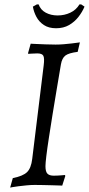

<svg xmlns="http://www.w3.org/2000/svg" viewBox="-20 -838 403 870"><path d="M256 -546Q247 -492 237 -433.5Q227 -375 218 -318.5Q209 -262 201.5 -213.5Q194 -165 190 -131.5Q186 -98 186 -85Q186 -60 195 -51Q204 -42 223 -42Q240 -42 257 -43.5Q274 -45 274 -45L276 -41L262 3Q262 3 249 2.5Q236 2 216.5 1.5Q197 1 175.5 0.5Q154 0 137 0Q119 0 99.5 2Q80 4 63.5 6Q47 8 36.5 10Q26 12 26 12L38 -31Q84 -40 102.5 -58Q121 -76 126 -118L178 -542Q182 -574 176.5 -585Q171 -596 149 -596Q139 -596 123.5 -595Q108 -594 108 -594Q108 -595 107.5 -595.5Q107 -596 107 -597L119 -640Q118 -640 138 -639Q158 -638 185.5 -637Q213 -636 232 -636Q249 -636 268 -637.5Q287 -639 303.5 -641Q320 -643 331 -644.5Q342 -646 342 -646L332 -603Q292 -598 276.5 -586.5Q261 -575 256 -546ZM241 -768Q272 -768 298.5 -780.5Q325 -793 340 -818H348L363 -808Q353 -784 335.5 -761.5Q318 -739 293 -724.5Q268 -710 234 -710Q201 -710 179 -724.5Q157 -739 145 -761.5Q133 -784 129 -808L147 -818H155Q164 -793 187.5 -780.5Q211 -768 241 -768Z"/></svg>

Font: Alegreya
Style: Italic
Weight: 400
Italic angle: -7°
Designer: Juan Pablo del Peral
Foundry: Huerta Tipografica
Version: Version 2.009